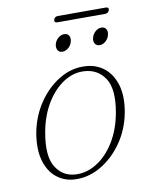

<svg xmlns="http://www.w3.org/2000/svg" viewBox="-80 -747 640 814"><g transform="rotate(-10 240.0 -339.5)"><path d="M304.5 -457Q349.5 -454.5 383 -428Q416.5 -401.5 431.2 -353.2Q446 -305 434 -236Q421 -165 381.8 -108.5Q342.5 -52 287.5 -20.2Q232.5 11.5 172.5 7.5Q130 4.5 97.8 -21.8Q65.5 -48 51.5 -96.5Q37.5 -145 49 -213.5Q62 -284.5 100.2 -341Q138.5 -397.5 192 -429.2Q245.5 -461 304.5 -457ZM182 -12.5Q230.5 -9.5 275 -37.5Q319.5 -65.5 351.8 -118Q384 -170.5 396.5 -241Q414 -339.5 383.5 -386.5Q353 -433.5 295 -437Q248 -440 205 -412Q162 -384 130.5 -331.8Q99 -279.5 86.5 -208.5Q69.5 -110.5 98.5 -63.2Q127.5 -16 182 -12.5ZM218.5 -534.5Q204.5 -534.5 198.5 -545.2Q192.5 -556 196 -570.5Q200 -585.5 211.8 -596Q223.5 -606.5 238 -606.5Q252.5 -606.5 258.5 -596Q264.5 -585.5 260.5 -570.5Q257 -556 245 -545.2Q233 -534.5 218.5 -534.5ZM379 -534.5Q365 -534.5 358.8 -545.2Q352.5 -556 356.5 -570.5Q360.5 -585.5 372.2 -596Q384 -606.5 398 -606.5Q412.5 -606.5 418.5 -596Q424.5 -585.5 420.5 -570.5Q417 -556 405.2 -545.2Q393.5 -534.5 379 -534.5ZM207.5 -674Q211 -687 225.5 -687H431Q446 -687 442.5 -674Q438 -661 424 -661H218.5Q204.5 -661 207.5 -674Z"/></g></svg>

Font: Fraunces 9pt Thin
Style: Italic
Weight: 100
Italic angle: -16°
Version: Version 1.000;[b76b70a41]